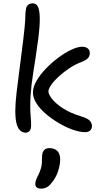

<svg xmlns="http://www.w3.org/2000/svg" viewBox="-20 -779 614 1142"><path d="M486 7Q455 7 414.5 -7Q374 -21 332 -45.5Q290 -70 254.5 -100Q219 -130 197.5 -163.5Q176 -197 176 -229Q176 -262 198 -299.5Q220 -337 254.5 -372.5Q289 -408 329 -437.5Q369 -467 406 -484Q443 -501 467 -501Q489 -501 501.5 -491.5Q514 -482 514 -463Q514 -444 502 -432Q490 -420 464 -410Q427 -396 392.5 -373Q358 -350 329.5 -324Q301 -298 284.5 -274Q268 -250 268 -235Q268 -219 288.5 -192Q309 -165 352.5 -136Q396 -107 462 -87Q502 -75 514.5 -60.5Q527 -46 527 -30Q527 -13 516.5 -3Q506 7 486 7ZM131 10Q116 10 102 -1Q88 -12 79.5 -40Q71 -68 71 -121Q71 -161 78.5 -227.5Q86 -294 97 -375Q108 -456 118 -540Q124 -588 126.5 -616.5Q129 -645 130 -662.5Q131 -680 131 -692.5Q131 -705 134 -721Q135 -739 146 -749Q157 -759 175 -759Q195 -759 205 -740.5Q215 -722 216.5 -675.5Q218 -629 207 -544Q198 -478 190.5 -428.5Q183 -379 177 -342Q171 -305 167.5 -273.5Q164 -242 162 -211.5Q160 -181 160 -145Q160 -111 162.5 -85.5Q165 -60 165 -33Q165 -11 156 -0.5Q147 10 131 10ZM224 343Q190 343 190 315Q190 305 193.5 294Q197 283 209 260Q218 241 223 224Q228 207 229 190.5Q230 174 230 156Q230 129 241 115.5Q252 102 274 102Q303 102 320.5 118.5Q338 135 338 170Q338 201 325 240.5Q312 280 285 311Q271 329 256 336Q241 343 224 343Z"/></svg>

Font: Shantell Sans
Style: Regular
Weight: 400
Designer: Stephen Nixon, Anya Danilova, Shantell Martin
Foundry: Arrow Type
Version: Version 1.008;[ac192a2d6]